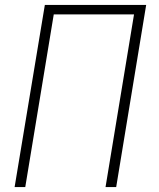

<svg xmlns="http://www.w3.org/2000/svg" viewBox="-20 -755 640 775"><path d="M39 0 161 -735H570L449 0H406L521 -697H197L82 0Z"/></svg>

Font: Iosevka SS04 XLt Ex
Style: Italic
Weight: 200
Width: 7
Italic angle: -9°
Monospace: yes
Designer: Belleve Invis
Foundry: Belleve Invis
Version: Version 19.0.0; ttfautohint (v1.8.4)